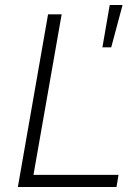

<svg xmlns="http://www.w3.org/2000/svg" viewBox="-20 -743 536 763"><path d="M51 0 171 -686H225L113 -48H451L443 0ZM387 -555 416 -723H467L422 -555Z"/></svg>

Font: Archivo SemiBold Thin
Style: Italic
Weight: 250
Italic angle: -10°
Version: Version 2.001